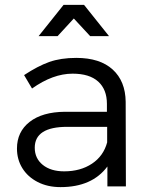

<svg xmlns="http://www.w3.org/2000/svg" viewBox="-20 -767 617 790"><path d="M49.8 0ZM421.9 0V-82Q358.9 2.9 229 2.9Q175.8 2.9 135 -18.1Q94.2 -39.1 72 -75Q49.8 -110.8 49.8 -155.8Q49.8 -224.6 101.8 -265.4Q153.8 -306.2 247.1 -307.1H419.9V-339.8Q419.9 -398.9 384 -431.4Q348.1 -463.9 278.8 -463.9Q197.8 -463.9 111.8 -402.8L79.1 -458Q135.3 -495.1 182.6 -512Q230 -528.8 293.9 -528.8Q391.1 -528.8 443.6 -481Q496.1 -433.1 497.1 -348.1L498 0ZM420.9 -181.2V-245.1H256.8Q123 -245.1 123 -159.2Q123 -115.2 156 -88.6Q189 -62 244.1 -62Q311 -62 358.4 -93.5Q405.8 -125 420.9 -181.2ZM428.7 -618.2H351.1L283.7 -690.9L216.8 -618.2H138.7L241.7 -747.1H325.7Z"/></svg>

Font: Argentum Sans Light
Style: Regular
Weight: 300
Designer: Julieta Ulanovsky (Modified by Cristiano Sobral)
Foundry: Julieta Ulanovsky
Version: Version 1.000; ttfautohint (v1.5.65-e2d9)